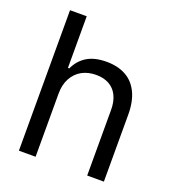

<svg xmlns="http://www.w3.org/2000/svg" viewBox="-130 -807 821 908"><g transform="rotate(20 281.0 -353.5)"><path d="M151.4 0V-318.4C151.4 -348.3 157.4 -374.2 169.4 -396C181.5 -417.8 197.8 -434.2 218.3 -445.3C238.8 -456.4 262.4 -461.9 289.1 -461.9C314.5 -461.9 336.3 -456.9 354.5 -446.8C372.7 -436.7 386.7 -421.7 396.5 -401.9C406.2 -382 411.1 -358.4 411.1 -331.1V0H495.1V-336.9C495.1 -381.2 487.8 -418.3 473.1 -448.2C458.5 -478.2 437.7 -500.5 410.6 -515.1C383.6 -529.8 351.6 -537.1 314.5 -537.1C274.1 -537.1 241.2 -529.3 215.8 -513.7C190.4 -498 171.2 -475.9 158.2 -447.3H151.4V-707H67.4V0Z"/></g></svg>

Font: Pretendard Variable
Style: Regular
Weight: 400
Designer: Base glyphs from Inter by Rasmus Andersson; Hangeul glyphs from Noto Sans CJK(Source Han Sans) by Jang Soo-young and Kan
Foundry: Kil Hyung-jin
Version: Version 1.309;Glyphs 3.2 (3225)